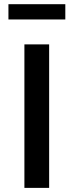

<svg xmlns="http://www.w3.org/2000/svg" viewBox="-20 -913 357 933"><path d="M21 -892.6V-818.4H297.4V-892.6ZM218.8 -697.3H98.6V0H218.8Z"/></svg>

Font: Estedad SemiBold
Style: Regular
Weight: 600
Designer: Amin Abedi
Version: Version 7.3